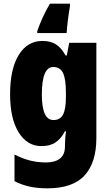

<svg xmlns="http://www.w3.org/2000/svg" viewBox="-20 -786 600 1046"><path d="M211 -563Q255 -563 284.5 -544.5Q314 -526 337 -484H344L357 -553H505V-34Q505 99 441 169.5Q377 240 238 240Q184 240 141 230.5Q98 221 59 201V56Q105 79 145.5 89Q186 99 231 99Q279 99 306.5 78Q334 57 334 10V3Q334 -12 335.5 -33Q337 -54 340 -71H334Q313 -31 283 -10.5Q253 10 206 10Q128 10 81.5 -65Q35 -140 35 -273Q35 -410 82 -486.5Q129 -563 211 -563ZM270 -421Q208 -421 208 -271Q208 -132 271 -132Q308 -132 323.5 -162Q339 -192 339 -256V-283Q339 -355 323.5 -388Q308 -421 270 -421ZM361 -752Q347 -668 343 -606H183V-617Q196 -654 212.5 -690.5Q229 -727 252 -766H361Z"/></svg>

Font: Noto Sans Malayalam Condensed Black
Style: Regular
Weight: 900
Width: 3
Designer: Jelle Bosma - Monotype Design Team
Foundry: Monotype Imaging Inc.
Version: Version 2.104; ttfautohint (v1.8.4.7-5d5b)